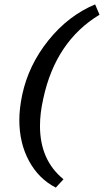

<svg xmlns="http://www.w3.org/2000/svg" viewBox="-20 -733 473 874"><path d="M68 -187Q68 -238 81 -301Q110 -437 200.5 -549.5Q291 -662 413 -713L433 -666Q233 -545 177 -284Q162 -218 162 -160Q162 -4 269 83L234 121Q156 81 112 -0.5Q68 -82 68 -187Z"/></svg>

Font: Ysabeau Semibold
Style: Italic
Weight: 600
Italic angle: -12°
Designer: Christian Thalmann (Catharsis Fonts)
Version: Version 0.003